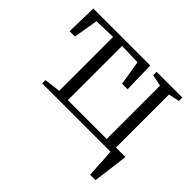

<svg xmlns="http://www.w3.org/2000/svg" viewBox="-158 -734 1126 1126"><g transform="rotate(45 405.0 -171.0)"><path d="M129.5 0V-27.5L231 -40V-487L97 -483L71 -330H27L31 -522.5H503.5L508 -330H462.5L437 -483L305.5 -487V-37H627.5V-479.5L556 -494.5V-522.5H769.5V-494.5L701.5 -479.5V0ZM707.5 180Q705.5 156.5 704.2 131.5Q703 106.5 701.5 82.2Q700 58 698.8 36.5Q697.5 15 695.5 -1L657.5 -40H780Q777.5 -19 774.8 3Q772 25 769.2 47.5Q766.5 70 763.5 92.5Q760.5 115 757.8 137Q755 159 752 180Z"/></g></svg>

Font: Merriweather 96pt Light
Style: Regular
Weight: 300
Version: Version 2.100